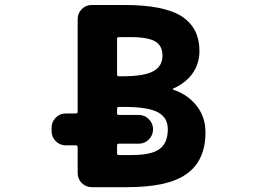

<svg xmlns="http://www.w3.org/2000/svg" viewBox="-20 -776 1040 776"><path d="M351.6 -19.5Q327.1 -19.5 310.5 -36.1Q293.9 -52.7 293.9 -77.1V-181.6Q293.9 -188.5 286.1 -188.5H246.1Q221.7 -188.5 205.1 -205.6Q188.5 -222.7 188.5 -246.1V-259.8Q188.5 -283.2 205.1 -300.3Q221.7 -317.4 246.1 -317.4H286.1Q293.9 -317.4 293.9 -324.2V-698.2Q293.9 -722.7 310.5 -739.3Q327.1 -755.9 351.6 -755.9H481.4Q640.6 -755.9 712.9 -710.9Q786.1 -664.1 786.1 -570.3Q786.1 -506.8 744.1 -461.9Q716.8 -433.6 679.7 -418Q678.7 -417 678.7 -415.5Q678.7 -414.1 680.7 -413.1Q728.5 -397.5 761.7 -363.3Q810.5 -313.5 810.5 -241.2Q810.5 -127 734.4 -73.2Q696.3 -45.9 634.8 -32.2Q574.2 -19.5 491.2 -19.5ZM513.7 -149.4Q591.8 -149.4 625 -173.8Q658.2 -198.2 658.2 -253.9Q658.2 -299.8 620.1 -321.3Q580.1 -343.8 482.4 -343.8H460Q453.1 -343.8 453.1 -335.9V-318.4Q453.1 -311.5 460 -311.5H541Q564.5 -311.5 581.5 -294.4Q598.6 -277.3 598.6 -253.9V-252.9Q598.6 -229.5 581.5 -212.4Q564.5 -195.3 541 -195.3H460Q453.1 -195.3 453.1 -188.5V-156.2Q453.1 -149.4 460 -149.4ZM476.6 -467.8Q565.4 -467.8 601.6 -489.3Q636.7 -509.8 636.7 -550.8Q636.7 -589.8 609.4 -607.4Q580.1 -626 506.8 -626H460Q453.1 -626 453.1 -619.1V-475.6Q453.1 -467.8 460 -467.8Z"/></svg>

Font: Rounded Mgen+ 1m bold
Style: Bold
Weight: 700
Designer: [Source Han Sans]
Ryoko NISHIZUKA  (kana & ideographs); Paul D. Hunt (Latin, Greek & Cyrillic); Wenlong ZHANG  (bopomofo
Version: Version 1.059.20150602